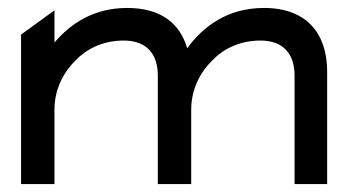

<svg xmlns="http://www.w3.org/2000/svg" viewBox="-20 -463 877 483"><path d="M33 0H117V-187C117 -240 141 -283 171 -312C197 -339 238 -361 291 -361C351 -361 377 -325 377 -273V0H461V-187C461 -240 485 -283 515 -312C541 -339 582 -361 635 -361C695 -361 721 -325 721 -273V0H803V-283C803 -378 752 -443 644 -443C552 -443 491 -396 452 -343L451 -342V-341C433 -404 385 -443 300 -443C216 -443 158 -404 117 -356V-437L33 -376Z"/></svg>

Font: Charger Pro
Style: BdExt
Weight: 700
Designer: Jasper
Foundry: Cannot Into Space Fonts
Version: Version 1.09